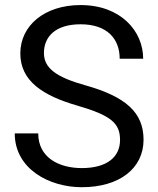

<svg xmlns="http://www.w3.org/2000/svg" viewBox="-20 -741 633 770"><path d="M461.4 -179.7C461.4 -109.9 407.2 -66.9 308.1 -66.9C216.3 -66.9 133.3 -108.9 133.3 -206.1H39.1C39.1 -64 176.8 9.8 308.1 9.8C458 9.8 555.7 -64.9 555.7 -180.7C555.7 -290.5 483.4 -353.5 322.3 -398.9C205.1 -431.6 156.2 -467.8 156.2 -528.3C156.2 -594.2 202.6 -643.6 303.2 -643.6C409.7 -643.6 460 -585.4 460 -505.4H554.2C554.2 -616.7 463.9 -720.7 303.2 -720.7C157.7 -720.7 61.5 -637.7 61.5 -526.9C61.5 -416.5 150.9 -357.4 292 -316.9C426.3 -277.8 461.4 -246.1 461.4 -179.7Z"/></svg>

Font: Nahid
Style: Regular
Weight: 400
Foundry: DejaVu fonts team - Redesigned by Saber Rastikerdar
Version: Version 0.3.0